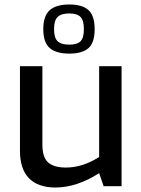

<svg xmlns="http://www.w3.org/2000/svg" viewBox="-20 -830 630 856"><path d="M69 -158V-535H169V-185Q169 -128 195 -105.5Q221 -83 274 -83Q348 -83 422 -130V-535H522V0H442L422 -58Q322 6 227 6Q150 6 109.5 -35Q69 -76 69 -158ZM173 -700Q173 -759 201.5 -784.5Q230 -810 289 -810Q347 -810 374.5 -785Q402 -760 402 -700Q402 -640 374.5 -615.5Q347 -591 289 -591Q230 -591 201.5 -616Q173 -641 173 -700ZM354 -700Q354 -739 339 -754.5Q324 -770 289 -770Q253 -770 237 -754.5Q221 -739 221 -700Q221 -661 237 -646Q253 -631 289 -631Q324 -631 339 -646Q354 -661 354 -700Z"/></svg>

Font: Exo Medium
Style: Regular
Weight: 500
Designer: Natanael Gama
Foundry: Natanael Gama
Version: Version 1.500; ttfautohint (v1.6)